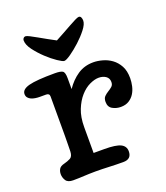

<svg xmlns="http://www.w3.org/2000/svg" viewBox="-127 -725 701 810"><g transform="rotate(-20 223.5 -320.0)"><path d="M320 -640Q327 -640 330 -633.5Q333 -627 333 -619Q333 -603 315.5 -580.5Q298 -558 275 -537Q252 -516 230.5 -501Q209 -486 200 -486Q193 -486 171.5 -500.5Q150 -515 127 -536.5Q104 -558 86 -582Q68 -606 68 -626Q68 -631 71.5 -635.5Q75 -640 81 -640Q86 -640 99 -633.5Q112 -627 128.5 -617.5Q145 -608 164 -597.5Q183 -587 200 -578Q217 -587 236 -597.5Q255 -608 272 -617.5Q289 -627 302 -633.5Q315 -640 320 -640ZM436 -323Q436 -306 432 -288Q428 -270 419 -255.5Q410 -241 395 -231.5Q380 -222 358 -222Q338 -222 321 -231.5Q304 -241 304 -264Q304 -280 312 -288Q320 -296 330 -302Q340 -308 348 -315Q356 -322 356 -335Q356 -352 343 -361Q330 -370 311 -370Q293 -370 270.5 -359.5Q248 -349 228.5 -327Q209 -305 196 -272.5Q183 -240 183 -195V-79H231Q283 -79 304 -68.5Q325 -58 325 -35Q325 0 288 0Q256 0 224.5 -1.5Q193 -3 163 -3Q147 -3 135 -2.5Q123 -2 112 -1.5Q101 -1 89.5 -0.5Q78 0 63 0Q39 0 30.5 -13.5Q22 -27 22 -42Q22 -55 28 -65Q34 -75 51 -79Q67 -83 79.5 -89.5Q92 -96 93 -118Q93 -130 93.5 -146Q94 -162 94 -189Q94 -216 94 -258Q94 -300 94 -365Q94 -379 79 -379H49Q41 -379 31 -380.5Q21 -382 13 -385.5Q5 -389 -0.5 -395.5Q-6 -402 -6 -412Q-6 -433 27.5 -442Q61 -451 144 -451Q170 -451 179 -445Q188 -439 188 -413V-364Q211 -398 241.5 -418.5Q272 -439 312 -439Q331 -439 353 -433Q375 -427 393.5 -413.5Q412 -400 424 -378Q436 -356 436 -323Z"/></g></svg>

Font: Life Savers ExtraBold
Style: Regular
Weight: 800
Designer: Pablo Impallari, Rodrigo Fuenzalida, Brenda Gallo
Foundry: Pablo Impallari, Rodrigo Fuenzalida, Brenda Gallo
Version: Version 3.001; ttfautohint (v0.95) -l 8 -r 50 -G 200 -x 14 -